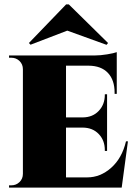

<svg xmlns="http://www.w3.org/2000/svg" viewBox="-20 -852 615 872"><path d="M280.3 -832 111.3 -656.7 118.7 -648.9 285.6 -712.9 463.9 -648.4 470.7 -656.7 292.5 -832ZM561 -210 532.7 0H21V-10.3H31.7Q53.2 -10.3 68.6 -25.1Q84 -40 84 -62.5V-537.6Q84 -560.1 68.6 -575Q53.2 -589.8 31.7 -589.8H21V-600.1H410.6Q435.5 -600.1 466.8 -605.2Q498 -610.4 510.3 -615.2V-425.8H500.5V-431.2Q500.5 -488.8 470 -521Q439.5 -553.2 382.8 -553.7H279.8V-318.8H356.4Q400.9 -319.3 428.5 -348.4Q456.1 -377.4 456.1 -421.9V-423.8H466.3V-166.5H456.1V-169.9Q456.1 -214.4 428.5 -243.2Q400.9 -272 356.4 -272.5H279.8V-46.4H376.5Q436 -46.4 485.1 -90.1Q534.2 -133.8 552.2 -210Z"/></svg>

Font: Cinzel Black
Style: Regular
Weight: 900
Designer: Natanael Gama
Version: Version 1.001;PS 001.001;hotconv 1.0.56;makeotf.lib2.0.21325